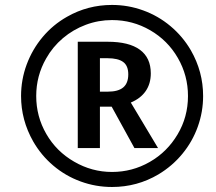

<svg xmlns="http://www.w3.org/2000/svg" viewBox="-20 -744 869 774"><path d="M113.8 -173.8Q64.9 -259.8 64.9 -356.9Q64.9 -422.9 87.6 -484.1Q110.4 -545.4 152.1 -595Q193.8 -644.5 250 -676.3Q333.5 -724.1 431.6 -724.1Q496.6 -724.1 557.1 -702.1Q617.7 -680.2 667.2 -638.7Q716.8 -597.2 749.5 -541Q798.8 -455.1 798.8 -356.9Q798.8 -293 777.3 -233.2Q755.9 -173.3 715.3 -124Q674.8 -74.7 618.7 -41Q532.7 9.8 431.6 9.8Q365.7 9.8 304.9 -12.5Q244.1 -34.7 195.1 -76.2Q146 -117.7 113.8 -173.8ZM695.8 -202.1Q737.8 -272.5 737.8 -356.9Q737.8 -439.5 697 -510.3Q656.2 -581.1 585.4 -622.1Q514.6 -663.1 431.6 -663.1Q376.5 -663.1 325.7 -644Q274.9 -625 233.6 -590.1Q192.4 -555.2 166 -508.3Q126 -438.5 126 -356.9Q126 -274.4 166.7 -203.9Q207.5 -133.3 278.8 -92.3Q350.1 -50.8 431.6 -50.8Q513.2 -50.8 583.5 -91.1Q653.8 -131.3 695.8 -202.1ZM293.5 -575.7H414.1Q500 -575.7 543.9 -543.5Q587.9 -511.2 587.9 -448.2Q587.9 -406.7 567.4 -377Q546.9 -347.2 507.3 -330.6L617.2 -147H522L430.2 -314H382.8V-147H293.5ZM497.1 -444.3Q497.1 -479 476.6 -494.1Q456.1 -509.3 413.6 -509.3H382.8V-374.5H414.6Q456.5 -374.5 476.8 -391.6Q497.1 -408.7 497.1 -444.3Z"/></svg>

Font: Viking Open Sans Light
Style: Bold Italic
Weight: 600
Italic angle: -12°
Foundry: Ascender Corporation
Version: Version 2.000